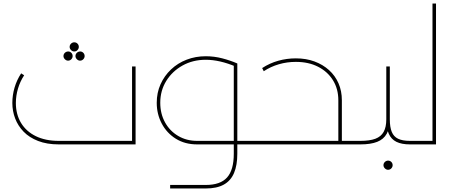

<svg xmlns="http://www.w3.org/2000/svg" viewBox="-20 -819 2563 1089"><path d="M313 0Q246 0 196 -19.5Q146 -39 114 -72Q82 -105 66 -147Q50 -189 50 -235Q50 -279 62.5 -322Q75 -365 100 -403L117 -392Q94 -357 82 -316.5Q70 -276 70 -235Q70 -170 99.5 -121.5Q129 -73 183.5 -46.5Q238 -20 313 -20H729V-442H749V0ZM401 -579Q412 -579 419.5 -571.5Q427 -564 427 -553Q427 -543 419.5 -535Q412 -527 401 -527Q391 -527 383 -535Q375 -543 375 -553Q375 -564 383 -571.5Q391 -579 401 -579ZM435 -527Q445 -527 452.5 -519.5Q460 -512 460 -501Q460 -491 452.5 -483Q445 -475 434 -475Q424 -475 416 -483Q408 -491 408 -501Q408 -512 416 -519.5Q424 -527 435 -527ZM367 -527Q377 -527 384.5 -519.5Q392 -512 392 -501Q392 -491 384.5 -483Q377 -475 366 -475Q356 -475 348 -483Q340 -491 340 -501Q340 -512 348 -519.5Q356 -527 367 -527Z M1300 0V-20H1415V0ZM1415 0V-20Q1429 -20 1432 -17.5Q1435 -15 1435 -10Q1435 -6 1432 -3Q1429 0 1415 0ZM945 250V230H1147Q1230 230 1268 187.5Q1306 145 1306 53V-458L1326 -459V53Q1326 118 1307.5 162Q1289 206 1249.5 228Q1210 250 1147 250ZM1098 0Q1029 0 977.5 -32Q926 -64 897.5 -118Q869 -172 869 -236Q869 -293 890.5 -341Q912 -389 950 -425Q988 -461 1038.5 -480.5Q1089 -500 1147 -500Q1195 -500 1241 -488Q1287 -476 1326 -459L1318 -441Q1225 -480 1147 -480Q1074 -480 1015.5 -447.5Q957 -415 923 -360Q889 -305 889 -236Q889 -174 916 -125Q943 -76 990.5 -48Q1038 -20 1098 -20H1322V0Z M1903 0V-20H2008V0ZM1415 0Q1401 0 1398 -3Q1395 -6 1395 -10Q1395 -15 1398 -17.5Q1401 -20 1415 -20ZM1899 0V-250Q1899 -315 1868.5 -364Q1838 -413 1784 -440.5Q1730 -468 1658 -468Q1608 -468 1561.5 -454.5Q1515 -441 1476 -415L1467 -433Q1510 -461 1558.5 -474.5Q1607 -488 1658 -488Q1716 -488 1763.5 -470.5Q1811 -453 1846 -421.5Q1881 -390 1900 -346.5Q1919 -303 1919 -250V0ZM1415 0V-20H1941L1939 0ZM2008 0V-20Q2022 -20 2025 -17.5Q2028 -15 2028 -10Q2028 -6 2025 -3Q2022 0 2008 0Z M2008 0V-20H2024Q2077 -20 2109 -32Q2141 -44 2156 -71Q2171 -98 2171 -142V-442H2191V-142Q2191 -92 2173.5 -60.5Q2156 -29 2119.5 -14.5Q2083 0 2024 0ZM2305 0Q2258 0 2228.5 -14.5Q2199 -29 2185 -60.5Q2171 -92 2171 -142H2191Q2191 -98 2202 -71Q2213 -44 2238 -32Q2263 -20 2305 -20H2320V0ZM2320 0V-20Q2334 -20 2337 -17.5Q2340 -15 2340 -10Q2340 -6 2337 -3Q2334 0 2320 0ZM2008 0Q1994 0 1991 -3Q1988 -6 1988 -10Q1988 -15 1991 -17.5Q1994 -20 2008 -20ZM2181 144Q2171 144 2163 136Q2155 128 2155 118Q2155 107 2163 99.5Q2171 92 2181 92Q2192 92 2199.5 99.5Q2207 107 2207 118Q2207 128 2199.5 136Q2192 144 2181 144Z M2320 0V-20H2433V-799H2453V0ZM2320 0Q2306 0 2303 -3Q2300 -6 2300 -10Q2300 -15 2303 -17.5Q2306 -20 2320 -20Z"/></svg>

Font: Alexandria Thin
Style: Regular
Weight: 250
Designer: Mohamed Gaber
Foundry: Kief Type Foundry
Version: Version 5.100